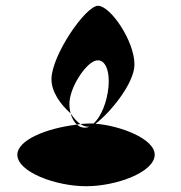

<svg xmlns="http://www.w3.org/2000/svg" viewBox="-20 -888 626 664"><path d="M40 -353C40 -293 173 -244 278 -244C383 -244 515 -293 515 -353C515 -409 393 -454 310 -460C356 -493 445 -598 445 -665C445 -746 362 -868 319 -868C276 -868 158 -696 158 -614C158 -571 188 -528 224 -496C222 -506 220 -516 220 -528C220 -584 273 -664 307 -677C341 -690 361 -648 355 -586C350 -535 330 -485 304 -461H293C282 -461 269 -460 258 -459C267 -453 276 -450 284 -450C286 -450 288 -450 290 -451L284 -448C270 -444 257 -448 246 -457C136 -444 40 -402 40 -353ZM224 -496C229 -479 236 -466 246 -457C250 -458 254 -458 258 -459C246 -467 235 -480 224 -496Z"/></svg>

Font: Ampere
Style: UltCnd
Weight: 400
Version: Version 1